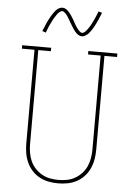

<svg xmlns="http://www.w3.org/2000/svg" viewBox="-63 -1007 726 1061"><g transform="rotate(5 300.0 -476.5)"><path d="M300 8Q273 8 247 3Q221 -2 197.5 -14.5Q174 -27 155.5 -47Q137 -67 126 -91.5Q115 -116 110.5 -142Q106 -168 106 -195V-716H36V-735H197V-716H127V-195Q127 -171 131 -147Q135 -123 144.5 -101.5Q154 -80 170.5 -62Q187 -44 208 -32Q229 -20 252.5 -15.5Q276 -11 300 -11Q324 -11 347.5 -15.5Q371 -20 392 -32Q413 -44 429.5 -62Q446 -80 455.5 -101.5Q465 -123 469 -147Q473 -171 473 -195V-716H403V-735H564V-716H494V-195Q494 -168 489.5 -142Q485 -116 474 -91.5Q463 -67 444.5 -47Q426 -27 402.5 -14.5Q379 -2 353 3Q327 8 300 8ZM360 -813Q351 -813 343.5 -817Q336 -821 330 -826.5Q324 -832 319 -838.5Q314 -845 309.5 -852Q305 -859 300.5 -866.5Q296 -874 292 -881L291 -882Q289 -886 286 -891Q283 -896 280.5 -900.5Q278 -905 275 -909.5Q272 -914 269.5 -918Q267 -922 264 -925.5Q261 -929 257 -933Q253 -937 249 -939.5Q245 -942 240 -942Q236 -942 231.5 -939.5Q227 -937 224 -934.5Q221 -932 218 -928.5Q215 -925 211.5 -920Q208 -915 206.5 -912.5Q205 -910 203 -907Q201 -904 199 -901Q197 -898 195 -894.5Q193 -891 191 -887Q189 -883 187 -878.5Q185 -874 182.5 -869.5Q180 -865 178 -860.5Q176 -856 173.5 -850.5Q171 -845 169 -839.5Q167 -834 164.5 -828Q162 -822 160 -816L140 -823Q145 -834 149 -844Q153 -854 157 -863.5Q161 -873 165 -881Q169 -889 173 -896Q177 -903 180.5 -909.5Q184 -916 188 -921.5Q192 -927 197.5 -934.5Q203 -942 209 -947.5Q215 -953 223 -957Q231 -961 240 -961Q249 -961 256.5 -957Q264 -953 270 -947.5Q276 -942 281 -935.5Q286 -929 291 -922Q296 -915 300 -907.5Q304 -900 309 -893V-892Q311 -888 314 -883Q317 -878 319.5 -873.5Q322 -869 325 -864.5Q328 -860 330.5 -856.5Q333 -853 336 -849Q339 -845 343 -841.5Q347 -838 351 -835Q355 -832 360 -832Q364 -832 368.5 -834.5Q373 -837 376 -840Q379 -843 382 -846.5Q385 -850 388.5 -854.5Q392 -859 393.5 -861.5Q395 -864 397 -867Q399 -870 401 -873Q403 -876 405 -880Q407 -884 409 -887.5Q411 -891 413 -895.5Q415 -900 417.5 -904.5Q420 -909 422 -914Q424 -919 426.5 -924Q429 -929 431 -934.5Q433 -940 435.5 -946Q438 -952 440 -958L460 -952Q455 -940 451 -930Q447 -920 443 -911Q439 -902 435 -893.5Q431 -885 427 -878Q423 -871 419.5 -864.5Q416 -858 412 -852.5Q408 -847 402.5 -839.5Q397 -832 391 -827Q385 -822 377 -817.5Q369 -813 360 -813Z"/></g></svg>

Font: Iosevka Curly Slab ThEx
Style: Regular
Weight: 100
Width: 7
Monospace: yes
Designer: Belleve Invis
Foundry: Belleve Invis
Version: Version 11.1.0; ttfautohint (v1.8.3)